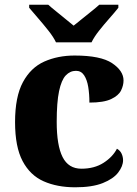

<svg xmlns="http://www.w3.org/2000/svg" viewBox="-20 -786 581 816"><path d="M300 10Q223 10 165.5 -15.5Q108 -41 76 -101.5Q44 -162 44 -267Q44 -375 77.5 -437Q111 -499 168.5 -524.5Q226 -550 297 -550Q408 -550 456.5 -517.5Q505 -485 505 -444Q505 -423 494.5 -401.5Q484 -380 452.5 -365Q421 -350 360 -350Q360 -386 355 -416.5Q350 -447 337.5 -466Q325 -485 303 -485Q278 -485 259.5 -465.5Q241 -446 231 -398.5Q221 -351 221 -268Q221 -168 246 -118.5Q271 -69 326 -69Q381 -69 420 -94Q459 -119 477 -154Q491 -146 497 -132.5Q503 -119 503 -105Q503 -80 482.5 -53Q462 -26 417 -8Q372 10 300 10ZM218 -606Q207 -629 186 -655.5Q165 -682 142.5 -708Q120 -734 104 -753V-766H185Q197 -755 217 -739Q237 -723 257.5 -706Q278 -689 293 -677Q308 -689 329 -706Q350 -723 370 -739Q390 -755 402 -766H483V-753Q468 -734 445 -708Q422 -682 401 -655.5Q380 -629 369 -606Z"/></svg>

Font: Noto Serif ExtraBold
Style: Regular
Weight: 800
Designer: Monotype Design Team
Foundry: Monotype Imaging Inc.
Version: Version 2.014